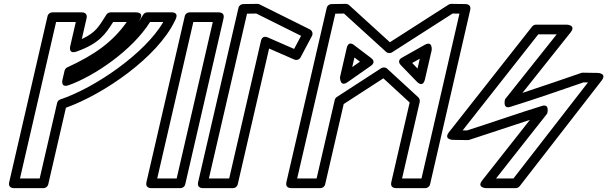

<svg xmlns="http://www.w3.org/2000/svg" viewBox="-20 -949 3144 994"><path d="M275.7 -416.1 185.4 -25H83.4L270.4 -835H372.4L343.9 -711.4C343.9 -711.4 331.2 -666.2 376.6 -682.2C496.4 -724.5 527.6 -775.6 565.8 -835H636.1C564.2 -732.9 471.3 -665.7 328.2 -600.2C320.9 -596.9 315.7 -589.3 314.3 -583.1L303.7 -537.4C303.7 -537.4 291.1 -492.1 336.4 -508.2C467.6 -554.7 665.3 -688.5 756.7 -835H825.5C729 -670.5 470.1 -493.7 292.1 -434.2C283.9 -431.4 277.6 -424.4 275.7 -416.1ZM321.3 -391.3C518.8 -461.9 795.3 -653.3 884.7 -840L889.2 -849.3C907.9 -888.8 866.6 -885 866.6 -885H742.5C735.3 -885 725.8 -880.7 721.1 -872.8L718.1 -867.8C711.2 -856.2 703.4 -844.6 694.9 -833C694.9 -833 696.5 -835.5 697.1 -836.5L703.5 -846.7C729 -887.4 682.3 -885 682.3 -885H552.2C544.3 -885 535.9 -880.8 531.3 -873.6L528.2 -868.9C491.8 -813.1 478.8 -781.9 403.4 -746.8L428.2 -854.4C434.8 -883 410 -885 403.9 -885H250.5C239.8 -885 228.8 -877.2 226.2 -865.6L27.6 -5.6C21 23 45.9 25 52 25H205.3C216.1 25 227 17.2 229.7 5.6Z M894.6 -25H793.9L980.9 -835H1081.6ZM914.5 25C925.3 25 936.2 17.2 938.9 5.6L1137.4 -854.4C1144 -883 1119.2 -885 1113 -885H961C950.3 -885 939.3 -877.2 936.7 -865.6L738.1 -5.6C731.5 23 756.4 25 762.5 25Z M1166.5 -25H1061.4L1258.9 -878.2L1306.9 -878.9L1538.7 -763.5L1502.7 -695.7L1365.5 -755.6C1359 -758.4 1337.3 -765 1331.2 -738.3ZM1186.4 25C1197.1 25 1208.1 17.2 1210.7 5.6L1373.1 -697.7L1503.9 -640.6C1515.7 -635.5 1530 -640.4 1536 -651.8L1594.9 -762.8C1601.9 -775.9 1595.9 -790.9 1584 -796.9L1323.7 -926.4C1320.3 -928.1 1316.1 -929.1 1312.2 -929L1238.5 -927.9C1228.3 -927.7 1217.3 -920.1 1214.6 -908.5L1005.6 -5.6C999 23 1023.9 25 1030 25Z M2358.7 -878.4 2162.1 -25H2061.5L2152.9 -421.2C2155 -430.3 2151.1 -440 2145.5 -445.3L1984.3 -593.5C1975.5 -601.5 1962.1 -601.4 1953.7 -596L1723.7 -446.9C1718.2 -443.3 1714.1 -436.6 1713 -431.5L1619.1 -25H1518.4L1715.9 -878.2L1760.9 -878.9L1979 -680.4C1987.8 -672.5 2001.3 -672.7 2009.3 -677.9L2323.1 -878.9ZM2414.3 -897.3C2420.8 -925.2 2396.8 -927.8 2390.4 -927.9L2316.4 -929C2312.4 -929.1 2306.7 -927.7 2302.5 -925.1L1998.5 -730.3L1787.3 -922.5C1783.6 -925.9 1776.5 -929.1 1770 -929L1695.5 -927.9C1685.3 -927.7 1674.2 -920.1 1671.6 -908.5L1462.6 -5.6C1456 23 1480.9 25 1487 25H1639C1649.7 25 1660.7 17.2 1663.3 5.6L1759.4 -410.4L1964.7 -543.5L2100.9 -418.3L2005.7 -5.6C1999.1 23 2023.9 25 2030 25H2182C2192.8 25 2203.7 17.1 2206.4 5.6ZM2055.5 -611.3 2137.7 -526.5C2137.7 -526.5 2169.1 -491.3 2180 -538.3L2214.8 -689C2214.8 -689 2221.2 -740.7 2178.1 -716.4L2061.1 -650.5C2058.3 -648.9 2032.3 -635.2 2055.5 -611.3ZM2113.9 -622.9 2153.3 -645 2141.6 -594.3ZM1778.9 -523.4 1900.3 -608.3C1901.7 -609.3 1929.5 -627.1 1901.1 -648.7L1814.5 -714.5C1814.5 -714.5 1784.7 -742.3 1775 -700.3L1740.2 -549.6C1740.2 -549.6 1739.2 -495.7 1778.9 -523.4ZM1803.5 -601.7 1815 -651.3 1843.5 -629.6Z M2375.3 -274.1 2766.9 -771.4H2862.3L2594.7 -435.2C2594.7 -435.2 2579.9 -382.9 2621.6 -395.7C2751.3 -435.7 2877.1 -480.3 3001.2 -522.6L3024 -522.3L2638.1 -25H2547.9L2813 -361.3C2813 -361.3 2827.8 -413.5 2786.1 -400.7C2655.8 -360.6 2531.4 -316.3 2397.8 -273.7ZM2304.8 -265.3C2274.3 -226.5 2324 -224.9 2324 -224.9L2401.2 -223.7C2403.7 -223.6 2407.1 -224.1 2409.8 -225.1C2410.8 -225.4 2410 -225.1 2411 -225.5C2519.1 -259.9 2621.1 -295.4 2723.5 -328.5L2476.7 -15.5C2446.1 23.4 2496.4 25 2496.4 25H2650.4C2656.6 25 2665.2 21.6 2670.1 15.3L3094.2 -531.2C3124.4 -570.1 3074.8 -571.5 3074.8 -571.5L2997.6 -572.7C2995.2 -572.7 2991.8 -572.3 2989 -571.3L2987.6 -570.8C2886.4 -536.4 2788.1 -501.7 2684.9 -468.2L2933.7 -780.8C2964.6 -819.6 2914.2 -821.4 2914.2 -821.4H2754.7C2748.6 -821.4 2740 -818.1 2735.1 -811.8Z"/></svg>

Font: Stormning Aesir
Style: Bold
Weight: 400
Designer: Robert Jablonski, Mew Too
Foundry: Cannot Into Space Fonts
Version: Version 0.90